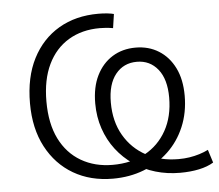

<svg xmlns="http://www.w3.org/2000/svg" viewBox="-51 -770 953 836"><g transform="rotate(-5 425.0 -352.5)"><path d="M410 8Q312 8 237.5 -35.5Q163 -79 120.5 -159.5Q78 -240 78 -350Q78 -464 119.5 -545Q161 -626 235 -669.5Q309 -713 408 -713Q429 -713 447.5 -711Q466 -709 476 -706L467 -645Q449 -648 434 -649Q419 -650 409 -650Q331 -650 272.5 -615Q214 -580 182 -513.5Q150 -447 150 -352Q150 -255 183 -188.5Q216 -122 276 -87Q336 -52 414 -52Q495 -52 555.5 -85Q616 -118 650 -179Q684 -240 684 -323Q684 -403 649 -446.5Q614 -490 557 -490Q499 -490 464 -446.5Q429 -403 429 -323Q429 -240 464.5 -179Q500 -118 561.5 -85Q623 -52 702 -52Q727 -52 749.5 -55.5Q772 -59 793 -65.5Q814 -72 832 -81L850 -24Q824 -8 786.5 0Q749 8 703 8Q647 8 596 -7Q545 -22 502 -51.5Q459 -81 427.5 -122Q396 -163 378.5 -214.5Q361 -266 361 -325Q361 -396 386 -446.5Q411 -497 455 -524.5Q499 -552 557 -552Q614 -552 658 -524.5Q702 -497 727 -446.5Q752 -396 752 -325Q752 -251 726 -189.5Q700 -128 653.5 -84Q607 -40 545 -16Q483 8 410 8Z"/></g></svg>

Font: Nunito Sans 8pt Light
Style: Regular
Weight: 300
Version: Version 3.101;gftools[0.9.27]